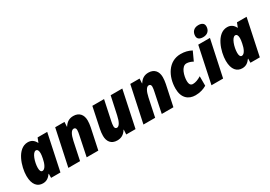

<svg xmlns="http://www.w3.org/2000/svg" viewBox="18 -1654 3575 2542"><g transform="rotate(-30 1805.5 -383.5)"><path d="M173 10C233 10 267 -20 298 -62H302L301 0H444L561 -553H414L388 -486H385C360 -536 323 -563 267 -563C105 -563 31 -322 31 -185C31 -48 93 10 173 10ZM249 -136C226 -136 214 -159 214 -201C214 -287 256 -416 307 -416C332 -416 344 -392 344 -352C344 -332 341 -310 334 -275C322 -209 292 -136 249 -136Z M565 0H744L802 -276C821 -365 849 -415 885 -415C905 -415 918 -402 918 -376C918 -355 913 -326 908 -304L845 0H1023L1090 -316C1097 -351 1101 -385 1101 -416C1101 -506 1051 -563 964 -563C903 -563 859 -537 824 -481H821L825 -553H683Z M1310 10C1372 10 1416 -16 1450 -72H1454L1450 0H1592L1709 -553H1531L1472 -279C1453 -188 1423 -138 1389 -138C1370 -138 1357 -152 1357 -178C1357 -199 1361 -228 1366 -250L1430 -553H1251L1185 -238C1178 -205 1174 -169 1174 -137C1174 -54 1216 10 1310 10Z M1713 0H1892L1950 -276C1969 -365 1997 -415 2033 -415C2053 -415 2066 -402 2066 -376C2066 -355 2061 -326 2056 -304L1993 0H2171L2238 -316C2245 -351 2249 -385 2249 -416C2249 -506 2199 -563 2112 -563C2051 -563 2007 -537 1972 -481H1969L1973 -553H1831Z M2506 10C2576 10 2632 -9 2678 -36V-181C2632 -153 2591 -137 2551 -137C2517 -137 2498 -159 2498 -216C2498 -285 2531 -417 2610 -417C2642 -417 2679 -404 2707 -388L2769 -523C2718 -550 2668 -563 2604 -563C2417 -563 2318 -384 2318 -199C2318 -57 2398 10 2506 10Z M2978 -606C3048 -606 3085 -650 3085 -711C3085 -758 3048 -777 2999 -777C2929 -777 2892 -732 2892 -672C2892 -625 2927 -606 2978 -606ZM2753 0H2931L3049 -553H2870Z M3221 10C3281 10 3315 -20 3346 -62H3350L3349 0H3492L3609 -553H3462L3436 -486H3433C3408 -536 3371 -563 3315 -563C3153 -563 3079 -322 3079 -185C3079 -48 3141 10 3221 10ZM3297 -136C3274 -136 3262 -159 3262 -201C3262 -287 3304 -416 3355 -416C3380 -416 3392 -392 3392 -352C3392 -332 3389 -310 3382 -275C3370 -209 3340 -136 3297 -136Z"/></g></svg>

Font: Noto Sans SemiCondensed Black
Style: Italic
Weight: 900
Width: 4
Italic angle: -12°
Designer: Monotype Design Team
Foundry: Monotype Imaging Inc.
Version: Version 2.013